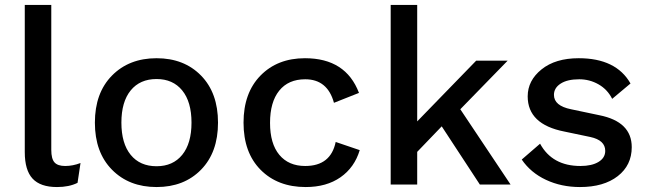

<svg xmlns="http://www.w3.org/2000/svg" viewBox="-20 -745 2617 775"><path d="M187 -725V-140Q187 -104 200 -89.5Q213 -75 243 -75Q274 -75 305 -87L293 -7Q259 10 210 10Q143 10 111.5 -24Q80 -58 80 -131V-725Z M432 -440Q501 -510 612 -510Q723 -510 791.5 -440Q860 -370 860 -250Q860 -130 791.5 -60Q723 10 612 10Q501 10 432 -60Q363 -130 363 -250Q363 -370 432 -440ZM612 -426Q545 -426 507.5 -380Q470 -334 470 -250Q470 -166 507.5 -120Q545 -74 612 -74Q678 -74 715.5 -120Q753 -166 753 -250Q753 -334 715.5 -380Q678 -426 612 -426Z M1211 -510Q1376 -510 1429 -370L1328 -330Q1302 -425 1212 -425Q1144 -425 1107 -379Q1070 -333 1070 -249Q1070 -165 1107.5 -120Q1145 -75 1212 -75Q1315 -75 1335 -172L1432 -139Q1411 -69 1354.5 -29.5Q1298 10 1214 10Q1101 10 1032 -59.5Q963 -129 963 -250Q963 -370 1031.5 -440Q1100 -510 1211 -510Z M1917 0 1763 -235 1664 -132V0H1557V-725H1664V-255L1902 -500H2029L1838 -304L2041 0Z M2321 10Q2246 10 2184 -19Q2122 -48 2086 -101L2160 -165Q2209 -75 2323 -75Q2369 -75 2396 -91.5Q2423 -108 2423 -136Q2423 -179 2363 -192L2258 -214Q2110 -243 2110 -356Q2110 -420 2166 -465Q2222 -510 2316 -510Q2467 -510 2525 -408L2451 -346Q2432 -384 2396 -404.5Q2360 -425 2318 -425Q2270 -425 2243 -407.5Q2216 -390 2216 -362Q2216 -318 2285 -304L2399 -280Q2530 -254 2530 -151Q2530 -78 2473.5 -34Q2417 10 2321 10Z"/></svg>

Font: Elaine Sans Medium
Style: Regular
Weight: 500
Designer: Wei Huang
Foundry: Wei Huang
Version: Version 2.001;PS 002.001;hotconv 1.0.88;makeotf.lib2.5.64775